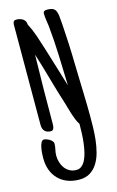

<svg xmlns="http://www.w3.org/2000/svg" viewBox="-150 -774 689 1135"><g transform="rotate(-15 194.5 -207.0)"><path d="M345.7 -40Q345.7 -10.7 345 25.9Q344.2 62.5 340.1 100.8Q335.9 139.2 326.4 175.5Q316.9 211.9 299.3 240.2Q281.7 268.6 254.6 285.9Q227.5 303.2 188 303.2Q146.5 303.2 114 290Q81.5 276.9 59.1 253.4Q36.6 230 24.9 197.8Q13.2 165.5 13.2 127.4Q13.2 119.6 13.9 102.1Q14.6 84.5 17.8 66.2Q21 47.9 27.6 33.9Q34.2 20 45.4 20Q51.8 20 61.3 23.2Q70.8 26.4 79.3 31.7Q87.9 37.1 94 44.2Q100.1 51.3 100.1 59.1Q100.1 77.6 95.7 95.2Q91.3 112.8 91.3 131.3Q91.3 151.4 97.2 171.4Q103 191.4 114.7 207.5Q126.5 223.6 144.3 233.6Q162.1 243.7 186 243.7Q204.6 243.7 218.5 231.9Q232.4 220.2 241.9 200.7Q251.5 181.2 257.6 155Q263.7 128.9 267.1 100.1Q270.5 71.3 271.7 41.5Q272.9 11.7 272.9 -15.1Q263.7 -28.3 256.6 -45.4Q249.5 -62.5 243.4 -81.1Q237.3 -99.6 232.4 -117.7Q227.5 -135.7 222.7 -151.4Q196.3 -233.4 173.6 -314.9Q150.9 -396.5 125 -478.5Q122.6 -372.6 121.3 -267.6Q120.1 -162.6 120.1 -56.6Q120.1 -51.3 119.6 -44.4Q119.1 -37.6 117.2 -31.5Q115.2 -25.4 111.1 -21Q106.9 -16.6 99.6 -16.6Q74.7 -16.6 61.8 -30Q48.8 -43.5 48.8 -68.4Q48.8 -205.6 49.3 -340.3Q49.8 -475.1 49.8 -611.3V-680.7Q49.8 -691.9 54 -699.5Q58.1 -707 72.3 -707Q82 -707 92.3 -704.3Q102.5 -701.7 110.6 -696.3Q118.7 -690.9 123.8 -682.4Q128.9 -673.8 128.9 -662.1Q149.4 -623 163.3 -581.5Q177.2 -540 190.4 -498Q209.5 -437 228 -376Q246.6 -314.9 265.6 -252.9Q262.7 -345.2 259.5 -437.3Q256.3 -529.3 247.1 -621.1Q244.6 -641.1 241.5 -660.2Q238.3 -679.2 238.3 -699.2Q238.3 -709.5 245.1 -713.1Q252 -716.8 260.7 -716.8Q275.9 -716.8 286.6 -714.4Q297.4 -711.9 304.7 -706.1Q312 -700.2 315.9 -690.2Q319.8 -680.2 322.3 -665Q325.2 -638.7 326.9 -612.1Q328.6 -585.4 330.1 -559.6Q334.5 -494.1 336.4 -429.7Q338.4 -365.2 339.8 -299.8Q341.3 -234.9 343.5 -170.2Q345.7 -105.5 345.7 -40Z"/></g></svg>

Font: Just Another Hand
Style: Regular
Weight: 400
Designer: Astigmatic (AOETI)
Foundry: Astigmatic (AOETI)
Version: Version 1.001